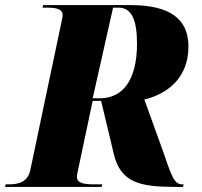

<svg xmlns="http://www.w3.org/2000/svg" viewBox="-58 -734 792 754"><path d="M-38 0H341L344 -10H313C274 -10 244 -14 244 -39C244 -47 247 -59 253 -88L306 -338H339L389 -129C416 -16 492 0 633 0H661L663 -10H657C623 -10 613 -53 580 -146L509 -343C585 -362 682 -416 682 -552C682 -661 607 -714 455 -714H112L109 -704H122C161 -704 188 -700 188 -674C188 -669 186 -660 181 -636L61 -66C51 -19 15 -10 -23 -10H-36ZM334 -348H306L386 -704H407C462 -704 480 -650 480 -562C480 -418 423 -348 334 -348Z"/></svg>

Font: Noto Serif Display SemiCondensed Black
Style: Italic
Weight: 900
Width: 4
Italic angle: -12°
Designer: Monotype Design Team
Foundry: Monotype Imaging Inc.
Version: Version 2.009